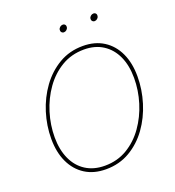

<svg xmlns="http://www.w3.org/2000/svg" viewBox="-159 -1023 1055 1158"><g transform="rotate(-20 368.5 -444.5)"><path d="M323.7 9.8Q246.1 9.8 190.4 -25.6Q134.8 -61 104.7 -125.2Q74.7 -189.5 74.7 -275.4Q74.7 -359.9 100.3 -441.9Q126 -523.9 174.3 -590.6Q222.7 -657.2 290.8 -697.3Q358.9 -737.3 444.3 -737.3Q521.5 -737.3 577.1 -701.9Q632.8 -666.5 662.6 -602.5Q692.4 -538.6 692.4 -452.1Q692.4 -368.2 667 -285.9Q641.6 -203.6 593.8 -137Q545.9 -70.3 477.8 -30.3Q409.7 9.8 323.7 9.8ZM324.7 -12.7Q404.8 -12.7 468.5 -50.8Q532.2 -88.9 577.1 -152.6Q622.1 -216.3 646 -293.7Q669.9 -371.1 669.9 -450.2Q669.9 -530.8 642.8 -590.1Q615.7 -649.4 564.9 -682.1Q514.2 -714.8 443.8 -714.8Q363.3 -714.8 299.3 -676.8Q235.4 -638.7 190.2 -575Q145 -511.2 121.1 -433.6Q97.2 -356 97.2 -276.9Q97.2 -197.3 124.3 -137.7Q151.4 -78.1 202.4 -45.4Q253.4 -12.7 324.7 -12.7ZM564 -853.5Q554.7 -853.5 549.1 -860.4Q543.5 -867.2 544.9 -876.5Q546.4 -886.2 554.4 -892.8Q562.5 -899.4 571.8 -899.4Q581.5 -899.4 586.9 -892.8Q592.3 -886.2 590.8 -876.5Q589.4 -867.2 581.5 -860.4Q573.7 -853.5 564 -853.5ZM366.7 -853.5Q357.4 -853.5 351.8 -860.4Q346.2 -867.2 347.7 -876.5Q349.1 -886.2 357.2 -892.8Q365.2 -899.4 374.5 -899.4Q384.3 -899.4 389.6 -892.8Q395 -886.2 393.6 -876.5Q392.1 -867.2 384.3 -860.4Q376.5 -853.5 366.7 -853.5Z"/></g></svg>

Font: Inter 17pt Thin
Style: Italic
Weight: 250
Italic angle: -9.3988°
Version: Version 4.001;git-66647c0bb